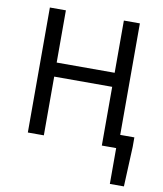

<svg xmlns="http://www.w3.org/2000/svg" viewBox="-91 -730 844 992"><g transform="rotate(10 330.5 -234.0)"><path d="M89.8 0V-655.8H173.8V-381.8H478V-655.8H562V-70.8H636.2V-21L627 188H553.2V0H478V-308.1H173.8V0Z"/></g></svg>

Font: Source Sans Pro
Style: Regular
Weight: 400
Designer: Paul D. Hunt
Foundry: Adobe Systems Incorporated
Version: Version 3.006;hotconv 1.0.111;makeotfexe 2.5.65597